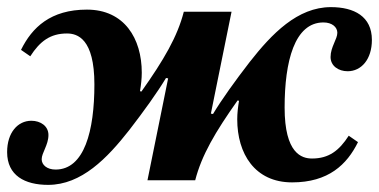

<svg xmlns="http://www.w3.org/2000/svg" viewBox="-25 -506 1064 539"><path d="M110 13C204 13 276 -62 338 -141C379 -194 417 -247 441 -287L447 -286L431 -207L389 0H523C541 -70 579 -135 642 -224L646 -223C643 -205 641 -188 641 -171C641 -75 690 6 795 6C897 6 949 -44 980 -107L954 -125C927 -83 898 -61 851 -61C822 -61 774 -75 774 -204C774 -334 802 -443 883 -443C907 -443 922 -430 922 -414C922 -396 903 -374 903 -346C903 -321 925 -306 951 -306C989 -306 1019 -339 1019 -394C1019 -460 969 -486 904 -486C810 -486 738 -411 676 -332C635 -279 597 -226 573 -186L567 -187L585 -276L625 -473H491C473 -403 435 -338 372 -249L368 -250C371 -268 373 -285 373 -302C373 -398 324 -479 219 -479C117 -479 65 -429 34 -366L60 -348C87 -390 116 -412 163 -412C192 -412 240 -398 240 -269C240 -139 212 -30 131 -30C107 -30 92 -43 92 -59C92 -77 111 -99 111 -127C111 -152 89 -167 63 -167C25 -167 -5 -134 -5 -79C-5 -13 45 13 110 13Z"/></svg>

Font: STIX Two Text
Style: Bold Italic
Weight: 700
Italic angle: -12°
Designer: Ross Mills, John Hudson & Paul Hanslow, Tiro Typeworks Ltd; with prior portions MicroPress Inc. and Coen Hoffman, Elsevi
Foundry: Tiro Typeworks Ltd
Version: Version 2.13 b171